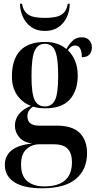

<svg xmlns="http://www.w3.org/2000/svg" viewBox="-20 -772 519 1030"><path d="M205 238Q107 238 56.5 205Q6 172 6 113Q6 13 152 -2Q105 -9 82.5 -36.5Q60 -64 60 -98Q60 -131 81 -159Q102 -187 146 -204Q100 -221 72 -261.5Q44 -302 44 -362Q44 -453 88 -500Q132 -547 223 -547Q291 -547 336 -509Q350 -534 369 -553Q388 -572 419 -572Q445 -572 459 -556Q473 -540 473 -518Q473 -496 460.5 -480.5Q448 -465 419 -465Q419 -528 382 -528Q362 -528 344 -503Q369 -479 383 -445Q397 -411 397 -366Q397 -287 355 -239Q313 -191 223 -191Q206 -191 189 -193Q172 -195 157 -200Q140 -188 133.5 -175.5Q127 -163 127 -148Q127 -98 190 -98H284Q369 -98 408 -58.5Q447 -19 447 50Q447 137 387.5 187.5Q328 238 205 238ZM221 -201Q259 -201 275.5 -236Q292 -271 292 -364Q292 -431 284.5 -469Q277 -507 261 -522Q245 -537 220 -537Q183 -537 166 -500Q149 -463 149 -363Q149 -271 165.5 -236Q182 -201 221 -201ZM217 228Q366 228 366 98Q366 51 343.5 26.5Q321 2 267 2H192Q151 2 122 28Q93 54 93 111Q93 173 127 200.5Q161 228 217 228ZM221 -606Q177 -606 147.5 -627Q118 -648 103 -681Q88 -714 87 -752H98Q105 -712 131 -694Q157 -676 221 -676Q285 -676 311 -694Q337 -712 344 -752H354Q354 -714 339 -681Q324 -648 294.5 -627Q265 -606 221 -606Z"/></svg>

Font: Noto Serif Display Condensed SemiBold
Style: Regular
Weight: 600
Width: 3
Designer: Monotype Design Team
Foundry: Monotype Imaging Inc.
Version: Version 2.009